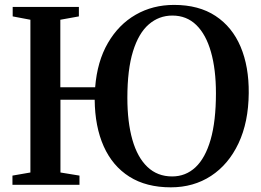

<svg xmlns="http://www.w3.org/2000/svg" viewBox="-20 -772 1090 802"><path d="M693.5 10.5Q591 10.5 520.5 -34Q450 -78.5 413.2 -160.8Q376.5 -243 375.5 -355.5H232.5V-51.5L312 -38.5V0H32V-38.5L107 -51.5V-689.5L33 -703.5V-743H309.5V-703.5L232 -689.5V-407.5H377.5Q386 -515.5 430.8 -592.5Q475.5 -669.5 546.8 -710.5Q618 -751.5 707 -751.5Q810.5 -751.5 880.2 -705.5Q950 -659.5 985 -576.8Q1020 -494 1019 -383Q1018 -261.5 976.2 -173.2Q934.5 -85 861.5 -37.2Q788.5 10.5 693.5 10.5ZM699 -35Q755.5 -35 796.5 -73.2Q837.5 -111.5 859.8 -188.8Q882 -266 882 -382.5Q882 -482 861.2 -555Q840.5 -628 800 -667.5Q759.5 -707 700 -707Q644 -707 601.5 -670.2Q559 -633.5 535.5 -557.5Q512 -481.5 512 -363.5Q512 -262 533 -188.2Q554 -114.5 595.8 -74.8Q637.5 -35 699 -35Z"/></svg>

Font: Merriweather 72pt SemiBold
Style: Regular
Weight: 600
Version: Version 2.100